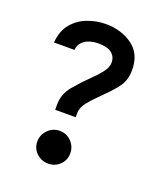

<svg xmlns="http://www.w3.org/2000/svg" viewBox="-112 -649 640 739"><g transform="rotate(20 207.5 -279.5)"><path d="M351 -438Q351 -398 332.5 -371.5Q314 -345 284 -316Q244 -277 226.5 -254.5Q209 -232 209 -210V-193H125V-215Q125 -258 154 -292.5Q183 -327 214 -357Q234 -376 250.5 -397Q267 -418 267 -438Q267 -461 250 -475.5Q233 -490 195 -490Q161 -490 139.5 -475.5Q118 -461 116 -435H32Q36 -484 61 -513.5Q86 -543 122.5 -556.5Q159 -570 195 -570Q260 -570 305.5 -537Q351 -504 351 -438ZM170 11Q142 11 122 -8Q102 -27 102 -55Q102 -83 122 -103Q142 -123 170 -123Q198 -123 217.5 -103Q237 -83 237 -55Q237 -27 217.5 -8Q198 11 170 11Z"/></g></svg>

Font: Lisu Bosa
Style: Regular
Weight: 400
Designer: David Morse, Annie Olsen, Victor Gaultney, Frank Grießhammer (Latin)
Foundry: SIL International
Version: Version 2.000